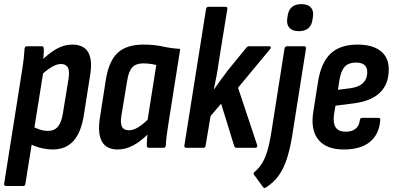

<svg xmlns="http://www.w3.org/2000/svg" viewBox="-30 -716 1913 930"><path d="M226 8Q198 8 165.5 0Q133 -8 112 -22L124 -106Q142 -95 162.5 -88.5Q183 -82 203 -82Q233 -82 250.5 -102.5Q268 -123 275 -169L302 -335Q308 -373 298.5 -389.5Q289 -406 265 -406Q244 -406 218 -390Q192 -374 162 -345L163 -415Q205 -457 242.5 -478.5Q280 -500 320 -500Q376 -500 397.5 -462.5Q419 -425 406 -348L377 -164Q364 -76 326.5 -34Q289 8 226 8ZM0 185Q-11 185 -10 174L76 -369Q82 -406 85 -433Q88 -460 89 -480Q90 -492 101 -492H172Q182 -492 182 -480Q183 -464 180.5 -440.5Q178 -417 176 -400L180 -369L93 174Q92 185 82 185Z M540 8Q485 8 463.5 -31Q442 -70 454 -146L483 -332Q498 -422 541 -461Q584 -500 665 -500Q716 -500 757 -491Q798 -482 843 -479L787 -125Q781 -89 777.5 -61Q774 -33 773 -11Q772 0 761 0H692Q681 0 681 -11Q681 -23 682 -36.5Q683 -50 684 -64Q650 -30 614 -11Q578 8 540 8ZM595 -85Q615 -85 637 -98Q659 -111 685 -136L727 -401Q712 -405 695.5 -407Q679 -409 664 -409Q629 -409 611 -390Q593 -371 586 -325L558 -156Q552 -121 560.5 -103Q569 -85 595 -85Z M873 0Q862 0 863 -11L968 -672Q970 -683 979 -683H1062Q1073 -683 1071 -672L1029 -412Q1025 -381 1019 -349.5Q1013 -318 1006 -285H1008Q1024 -308 1041 -331.5Q1058 -355 1075 -377L1161 -482Q1168 -492 1176 -492H1274Q1280 -492 1281.5 -488Q1283 -484 1279 -479L1123 -291L1216 -12Q1217 -7 1214.5 -3.5Q1212 0 1207 0H1116Q1107 0 1104 -10L1041 -214L990 -154L966 -11Q965 0 955 0Z M1348 -480Q1350 -492 1361 -492H1442Q1454 -492 1452 -480L1386 -63Q1376 1 1360.5 50Q1345 99 1320.5 133.5Q1296 168 1257 193Q1250 197 1244 190L1201 131Q1194 123 1204 116Q1225 98 1239.5 74.5Q1254 51 1264.5 16.5Q1275 -18 1283 -67ZM1417 -565Q1388 -565 1373 -580Q1358 -595 1361 -623L1363 -637Q1370 -696 1430 -696Q1460 -696 1475 -680.5Q1490 -665 1486 -637L1484 -623Q1477 -565 1417 -565Z M1635 8Q1550 8 1511.5 -40Q1473 -88 1488 -178L1511 -323Q1526 -414 1572 -457Q1618 -500 1702 -500Q1774 -500 1813.5 -469Q1853 -438 1853 -380Q1853 -309 1811 -268Q1769 -227 1688 -216L1595 -204L1588 -163Q1582 -120 1596 -99Q1610 -78 1645 -78Q1674 -78 1692 -92Q1710 -106 1713 -134Q1714 -145 1724 -145H1802Q1814 -145 1812 -134Q1806 -64 1761 -28Q1716 8 1635 8ZM1607 -281 1670 -289Q1710 -295 1729.5 -315Q1749 -335 1749 -366Q1749 -390 1735 -401.5Q1721 -413 1694 -413Q1659 -413 1640.5 -393.5Q1622 -374 1614 -328Z"/></svg>

Font: Sofia Sans Condensed
Style: Bold Italic
Weight: 700
Italic angle: -9°
Version: Version 4.100